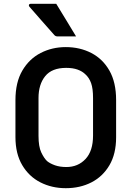

<svg xmlns="http://www.w3.org/2000/svg" viewBox="-20 -967 690 1007"><path d="M325 -720Q399 -720 459 -689Q519 -658 554 -596.5Q589 -535 589 -442V-247Q589 -160 554 -100.5Q519 -41 459.5 -10.5Q400 20 325 20Q252 20 192 -10.5Q132 -41 96.5 -101Q61 -161 61 -248V-442Q61 -535 97 -596.5Q133 -658 193 -689Q253 -720 325 -720ZM182 -254Q182 -198 196.5 -167.5Q211 -137 227 -122Q243 -109 268.5 -100Q294 -91 328 -91Q389 -91 428.5 -133Q468 -175 468 -256V-453Q468 -502 458 -530.5Q448 -559 428 -577Q412 -593 387 -602Q362 -611 327 -611Q252 -611 217 -567.5Q182 -524 182 -453ZM275 -947Q303 -901 327.5 -861Q352 -821 379 -776H282Q272 -776 266 -782Q241 -810 224 -829.5Q207 -849 193.5 -864Q180 -879 166.5 -895Q153 -911 134 -932Q130 -937 132 -942Q134 -947 140 -947Z"/></svg>

Font: Recursive Sn Lnr St SmB
Style: Regular
Weight: 600
Version: Version 1.079;hotconv 1.0.112;makeotfexe 2.5.65598; ttfautoh